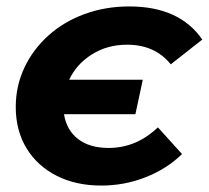

<svg xmlns="http://www.w3.org/2000/svg" viewBox="-20 -568 649 597"><path d="M424 -320 401 -213H179Q187 -163 223 -135.5Q259 -108 318 -108Q360 -108 398 -123.5Q436 -139 471 -172L546 -89Q499 -43 433 -17Q367 9 295 9Q216 9 156 -21.5Q96 -52 62.5 -107Q29 -162 29 -235Q29 -301 56 -358Q83 -415 131 -458Q179 -501 243.5 -524.5Q308 -548 382 -548Q538 -548 609 -445L511 -368Q462 -429 375 -429Q314 -429 266 -399Q218 -369 195 -320Z"/></svg>

Font: Montserrat
Style: Bold Italic
Weight: 700
Italic angle: -11.3°
Designer: Julieta Ulanovsky
Foundry: Julieta Ulanovsky
Version: Version 9.000; ttfautohint (v1.8.4.7-5d5b)